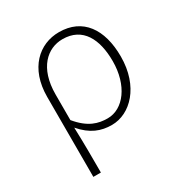

<svg xmlns="http://www.w3.org/2000/svg" viewBox="-159 -609 856 905"><g transform="rotate(-30 268.5 -156.0)"><path d="M89 180H130C130 86 130 28 127 -66C178 -7 229 12 288 12C388 12 485 -84 485 -247C485 -396 418 -492 289 -492C182 -492 89 -411 89 -255ZM286 -25C236 -25 185 -38 129 -106V-245C129 -390 205 -455 287 -455C397 -455 441 -366 441 -247C441 -116 372 -25 286 -25Z"/></g></svg>

Font: Source Sans Pro Light
Style: Regular
Weight: 300
Designer: Paul D. Hunt
Foundry: Adobe Systems Incorporated
Version: Version 3.006;hotconv 1.0.111;makeotfexe 2.5.65597